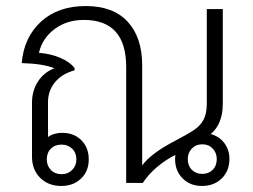

<svg xmlns="http://www.w3.org/2000/svg" viewBox="-20 -606 839 636"><path d="M740 -80Q740 -40 714.5 -15Q689 10 649 10Q610 10 585 -15Q560 -40 560 -79Q560 -88 561 -93Q529 -77 500 -52.5Q471 -28 453 0H398V-384Q398 -540 258 -540Q201 -540 160.5 -509.5Q120 -479 109 -431Q148 -428 179.5 -414.5Q211 -401 227 -381V-373Q186 -362 162.5 -334Q139 -306 139 -267V-152Q158 -166 186 -166Q225 -166 249.5 -141.5Q274 -117 274 -78Q274 -39 248.5 -14.5Q223 10 183 10Q140 10 113 -17Q86 -44 86 -87V-266Q86 -305 105.5 -335.5Q125 -366 160 -380Q123 -395 52 -397Q59 -482 115.5 -534Q172 -586 264 -586Q355 -586 403 -534Q451 -482 451 -389V-58Q480 -98 559 -139Q603 -162 623.5 -176Q644 -190 654.5 -210Q665 -230 665 -263V-576H718V-263Q718 -195 678 -162Q707 -154 723.5 -131.5Q740 -109 740 -80ZM698 -79Q698 -100 684.5 -114Q671 -128 650 -128Q629 -128 615.5 -114Q602 -100 602 -79Q602 -57 615.5 -43.5Q629 -30 650 -30Q671 -30 684.5 -43.5Q698 -57 698 -79ZM135 -78Q135 -57 148.5 -43Q162 -29 184 -29Q205 -29 219 -43Q233 -57 233 -78Q233 -100 219 -113.5Q205 -127 184 -127Q162 -127 148.5 -113.5Q135 -100 135 -78Z"/></svg>

Font: Sarabun ExtraLight
Style: Regular
Weight: 275
Designer: Suppakit Chalermlarp | Katatrad Co.,Ltd.
Foundry: Cadson Demak Co.,Ltd.
Version: Version 1.000; ttfautohint (v1.6)